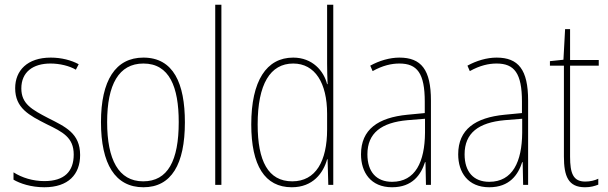

<svg xmlns="http://www.w3.org/2000/svg" viewBox="-20 -780 2564 810"><path d="M318 -126C318 -218 256 -245 183 -282C114 -318 70 -342 70 -407C70 -476 119 -512 193 -512C232 -512 273 -502 300 -486L312 -509C281 -526 239 -537 194 -537C95 -537 44 -482 44 -408C44 -324 102 -294 177 -256C245 -223 291 -200 291 -128C291 -57 252 -16 167 -16C119 -16 73 -30 37 -53V-22C64 -6 111 10 167 10C268 10 318 -44 318 -126Z M760 -264C760 -428 712 -537 585 -537C467 -537 406 -440 406 -265C406 -88 466 10 585 10C703 10 760 -87 760 -264ZM432 -265C432 -423 481 -512 585 -512C695 -512 734 -413 734 -265C734 -102 688 -15 584 -15C480 -15 432 -107 432 -265Z M914 0V-760H888V0Z M1211 10C1300 10 1344 -50 1360 -108H1362L1365 0H1386V-760H1360V-511C1360 -483 1361 -456 1362 -425H1360C1346 -481 1298 -537 1217 -537C1104 -537 1040 -439 1040 -255C1040 -82 1097 10 1211 10ZM1213 -15C1111 -15 1067 -101 1067 -255C1067 -425 1120 -512 1217 -512C1309 -512 1360 -430 1360 -300V-234C1360 -100 1312 -15 1213 -15Z M1665 -537C1624 -537 1580 -524 1542 -503L1552 -480C1595 -504 1632 -512 1665 -512C1740 -512 1772 -471 1772 -351V-303L1699 -296C1575 -284 1503 -234 1503 -129C1503 -53 1544 10 1634 10C1720 10 1756 -43 1773 -96H1775L1777 0H1798V-356C1798 -486 1757 -537 1665 -537ZM1699 -273 1773 -279V-220C1772 -98 1733 -13 1634 -13C1568 -13 1530 -55 1530 -129C1530 -219 1589 -263 1699 -273Z M2075 -537C2034 -537 1990 -524 1952 -503L1962 -480C2005 -504 2042 -512 2075 -512C2150 -512 2182 -471 2182 -351V-303L2109 -296C1985 -284 1913 -234 1913 -129C1913 -53 1954 10 2044 10C2130 10 2166 -43 2183 -96H2185L2187 0H2208V-356C2208 -486 2167 -537 2075 -537ZM2109 -273 2183 -279V-220C2182 -98 2143 -13 2044 -13C1978 -13 1940 -55 1940 -129C1940 -219 1999 -263 2109 -273Z M2449 -14C2398 -14 2385 -49 2385 -119V-503H2506V-527H2385V-657H2364L2357 -528L2300 -522V-503H2359V-120C2359 -37 2377 10 2448 10C2472 10 2488 5 2504 -1V-26C2490 -19 2470 -14 2449 -14Z"/></svg>

Font: Noto Sans Devanagari Condensed Thin
Style: Regular
Weight: 100
Width: 3
Designer: Jelle Bosma - Monotype Design Team
Foundry: Monotype Imaging Inc.
Version: Version 2.004